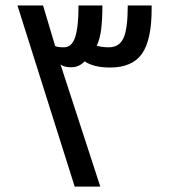

<svg xmlns="http://www.w3.org/2000/svg" viewBox="-20 -694 629 714"><path d="M44.9 -673.8H140.1L185.1 -522.9Q193.4 -518.1 217.8 -518.1Q247.1 -518.1 259.5 -555.7Q272 -593.3 272 -673.8H360.8Q360.8 -622.6 356.4 -586.4Q352.1 -550.3 339.8 -523.9Q359.9 -518.1 384.8 -518.1Q423.8 -518.1 439.5 -553Q455.1 -587.9 455.1 -673.8H543.9V-660.2Q543.9 -545.9 508.1 -494.4Q472.2 -442.9 389.2 -442.9Q328.6 -442.9 294.9 -465.8Q272.9 -443.8 246.1 -443.8Q218.3 -443.8 205.1 -454.1L353 0H257.8Z"/></svg>

Font: DroidArabicKufi
Style: Regular
Weight: 400
Designer: Pascal Zoghbi
Foundry: Ascender Corporation
Version: Version 1.00; ttfautohint (v1.4.1)